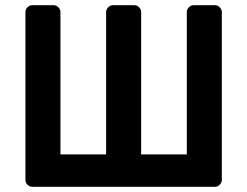

<svg xmlns="http://www.w3.org/2000/svg" viewBox="-20 -720 953 740"><path d="M78 -27V-673Q78 -684 86 -692Q94 -700 105 -700H186Q197 -700 205 -692Q213 -684 213 -673V-125H389V-673Q389 -684 397 -692Q405 -700 416 -700H497Q508 -700 516 -692Q524 -684 524 -673V-125H700V-673Q700 -684 708 -692Q716 -700 727 -700H808Q819 -700 827 -692Q835 -684 835 -673V-27Q835 -16 827 -8Q819 0 808 0H105Q94 0 86 -8Q78 -16 78 -27Z"/></svg>

Font: Hezaedrus Medium
Style: Regular
Weight: 500
Designer: Hubert & Fischer
Foundry: Hubert & Fischer
Version: Version 1.10;September 3, 2019;FontCreator 11.5.0.2425 64-bi